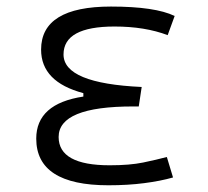

<svg xmlns="http://www.w3.org/2000/svg" viewBox="-20 -547 626 577"><path d="M305.7 9.8Q88.9 9.8 88.9 -130.4Q88.9 -235.4 230.5 -256.8V-267.1Q103.5 -300.8 103.5 -397.9Q103.5 -527.3 313.5 -527.3Q446.3 -527.3 504.9 -499L483.9 -441.4Q415.5 -467.3 324.2 -467.3Q170.9 -467.3 170.9 -383.3Q170.9 -296.4 405.8 -285.6L397 -227.1H379.9Q156.2 -227.1 156.2 -135.3Q156.2 -50.3 309.6 -50.3Q370.1 -50.3 410.2 -58.6Q450.2 -66.9 481.4 -75.2L500 -13.7Q462.4 -2.9 413.3 3.4Q364.3 9.8 305.7 9.8Z"/></svg>

Font: Cascadia Code NF Light
Style: Regular
Weight: 300
Monospace: yes
Designer: Aaron Bell
Foundry: Saja Typeworks
Version: Version 2404.023; ttfautohint (v1.8.4)